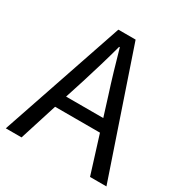

<svg xmlns="http://www.w3.org/2000/svg" viewBox="-170 -863 947 993"><g transform="rotate(30 303.5 -366.5)"><path d="M191 -298 227 -410C253 -493 277 -572 300 -658H304C328 -573 351 -493 378 -410L413 -298ZM506 0H604L355 -733H252L3 0H97L168 -224H436Z"/></g></svg>

Font: Source Han Sans KR Regular
Style: Regular
Weight: 400
Designer: Ryoko NISHIZUKA (kana & ideographs); Paul D. Hunt (Latin, Greek & Cyrillic); Wenlong ZHANG (bopomofo); Sandoll Communica
Foundry: Adobe Systems Incorporated
Version: Version 1.004;PS 1.004;hotconv 1.0.82;makeotf.lib2.5.63406